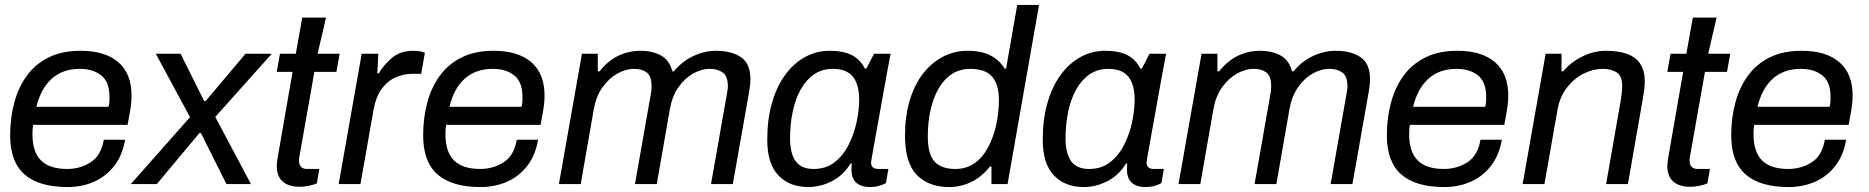

<svg xmlns="http://www.w3.org/2000/svg" viewBox="-20 -743 7543 775"><path d="M253 12Q137 12 79 -39Q21 -90 21 -196Q21 -266 37.5 -328Q54 -390 88 -437Q122 -484 176 -511Q230 -538 305 -538Q404 -538 457.5 -492Q511 -446 511 -357Q511 -340 509 -321.5Q507 -303 503 -283L495 -239H114Q112 -228 111.5 -219Q111 -210 111 -201Q111 -130 145.5 -95.5Q180 -61 251 -61Q304 -61 346 -88Q388 -115 399 -179H485Q474 -115 440.5 -72.5Q407 -30 358.5 -9Q310 12 253 12ZM127 -312H418Q421 -322 421.5 -332Q422 -342 422 -351Q422 -412 389 -438.5Q356 -465 302 -465Q233 -465 189 -425.5Q145 -386 127 -312Z M508 0 747 -270 609 -526H709L804 -335H810L971 -526H1077L849 -271L993 0H894L791 -206H785L613 0Z M1191 11Q1156 11 1135 -0.5Q1114 -12 1105.5 -31Q1097 -50 1097 -72Q1097 -81 1099.5 -99Q1102 -117 1106 -137L1161 -453H1097L1110 -526H1174L1200 -672H1296L1262 -526H1351L1338 -453H1249L1188 -108Q1187 -104 1187 -100Q1187 -96 1187 -95Q1187 -61 1220 -61H1269L1259 -3Q1246 3 1226.5 7Q1207 11 1191 11Z M1347 0 1440 -526H1507L1503 -447H1509Q1528 -480 1561.5 -509Q1595 -538 1649 -538Q1670 -538 1682.5 -534Q1695 -530 1695 -530L1680 -445H1643Q1610 -445 1577.5 -431Q1545 -417 1521.5 -385.5Q1498 -354 1488 -301L1435 0Z M1920 12Q1804 12 1746 -39Q1688 -90 1688 -196Q1688 -266 1704.5 -328Q1721 -390 1755 -437Q1789 -484 1843 -511Q1897 -538 1972 -538Q2071 -538 2124.5 -492Q2178 -446 2178 -357Q2178 -340 2176 -321.5Q2174 -303 2170 -283L2162 -239H1781Q1779 -228 1778.5 -219Q1778 -210 1778 -201Q1778 -130 1812.5 -95.5Q1847 -61 1918 -61Q1971 -61 2013 -88Q2055 -115 2066 -179H2152Q2141 -115 2107.5 -72.5Q2074 -30 2025.5 -9Q1977 12 1920 12ZM1794 -312H2085Q2088 -322 2088.5 -332Q2089 -342 2089 -351Q2089 -412 2056 -438.5Q2023 -465 1969 -465Q1900 -465 1856 -425.5Q1812 -386 1794 -312Z M2236 0 2329 -526H2393V-455H2400Q2434 -498 2476 -518Q2518 -538 2565 -538Q2615 -538 2649 -518.5Q2683 -499 2694 -455H2700Q2734 -496 2779 -517Q2824 -538 2870 -538Q2933 -538 2971 -512Q3009 -486 3009 -424Q3009 -414 3008 -402.5Q3007 -391 3005 -379L2938 0H2850L2914 -363Q2915 -372 2916.5 -379.5Q2918 -387 2918 -394Q2918 -436 2897 -450.5Q2876 -465 2846 -465Q2810 -465 2776.5 -445.5Q2743 -426 2718 -390Q2693 -354 2684 -303L2631 0H2543L2607 -363Q2609 -372 2609.5 -380Q2610 -388 2610 -395Q2610 -436 2590.5 -450.5Q2571 -465 2541 -465Q2505 -465 2471 -445.5Q2437 -426 2411.5 -390Q2386 -354 2377 -303L2324 0Z M3242 12Q3167 12 3122 -35Q3077 -82 3077 -179Q3077 -261 3096 -327.5Q3115 -394 3149.5 -441Q3184 -488 3230 -513Q3276 -538 3329 -538Q3383 -538 3417.5 -521Q3452 -504 3471 -466H3477L3508 -526H3575Q3575 -526 3570.5 -503Q3566 -480 3559 -442Q3552 -404 3544 -358Q3536 -312 3527.5 -266Q3519 -220 3512 -180.5Q3505 -141 3500.5 -116Q3496 -91 3496 -88Q3496 -74 3503.5 -67.5Q3511 -61 3526 -61H3566L3556 -4Q3548 1 3530.5 6.5Q3513 12 3490 12Q3458 12 3437.5 -4.5Q3417 -21 3417 -59Q3417 -72 3418 -84.5Q3419 -97 3421 -124L3459 -83H3413Q3385 -36 3338.5 -12Q3292 12 3242 12ZM3264 -61Q3315 -61 3350 -89Q3385 -117 3406.5 -160.5Q3428 -204 3438 -252Q3448 -300 3448 -341Q3448 -401 3423 -433Q3398 -465 3341 -465Q3298 -465 3265.5 -442.5Q3233 -420 3211.5 -381Q3190 -342 3179.5 -291Q3169 -240 3169 -184Q3169 -124 3191.5 -92.5Q3214 -61 3264 -61Z M3811 12Q3728 12 3680.5 -37Q3633 -86 3633 -196Q3633 -274 3652 -337.5Q3671 -401 3705.5 -445.5Q3740 -490 3786 -514Q3832 -538 3885 -538Q3942 -538 3978.5 -519Q4015 -500 4035 -466H4041L4086 -723H4174L4047 0H3982V-71H3976Q3944 -30 3901.5 -9Q3859 12 3811 12ZM3836 -61Q3881 -61 3914 -84.5Q3947 -108 3968.5 -148.5Q3990 -189 4001 -238.5Q4012 -288 4012 -341Q4012 -401 3985 -433Q3958 -465 3897 -465Q3854 -465 3822 -444Q3790 -423 3768.5 -385.5Q3747 -348 3736 -298.5Q3725 -249 3725 -192Q3725 -120 3752.5 -90.5Q3780 -61 3836 -61Z M4354 12Q4279 12 4234 -35Q4189 -82 4189 -179Q4189 -261 4208 -327.5Q4227 -394 4261.5 -441Q4296 -488 4342 -513Q4388 -538 4441 -538Q4495 -538 4529.5 -521Q4564 -504 4583 -466H4589L4620 -526H4687Q4687 -526 4682.5 -503Q4678 -480 4671 -442Q4664 -404 4656 -358Q4648 -312 4639.5 -266Q4631 -220 4624 -180.5Q4617 -141 4612.5 -116Q4608 -91 4608 -88Q4608 -74 4615.5 -67.5Q4623 -61 4638 -61H4678L4668 -4Q4660 1 4642.5 6.5Q4625 12 4602 12Q4570 12 4549.5 -4.5Q4529 -21 4529 -59Q4529 -72 4530 -84.5Q4531 -97 4533 -124L4571 -83H4525Q4497 -36 4450.5 -12Q4404 12 4354 12ZM4376 -61Q4427 -61 4462 -89Q4497 -117 4518.5 -160.5Q4540 -204 4550 -252Q4560 -300 4560 -341Q4560 -401 4535 -433Q4510 -465 4453 -465Q4410 -465 4377.5 -442.5Q4345 -420 4323.5 -381Q4302 -342 4291.5 -291Q4281 -240 4281 -184Q4281 -124 4303.5 -92.5Q4326 -61 4376 -61Z M4737 0 4830 -526H4894V-455H4901Q4935 -498 4977 -518Q5019 -538 5066 -538Q5116 -538 5150 -518.5Q5184 -499 5195 -455H5201Q5235 -496 5280 -517Q5325 -538 5371 -538Q5434 -538 5472 -512Q5510 -486 5510 -424Q5510 -414 5509 -402.5Q5508 -391 5506 -379L5439 0H5351L5415 -363Q5416 -372 5417.5 -379.5Q5419 -387 5419 -394Q5419 -436 5398 -450.5Q5377 -465 5347 -465Q5311 -465 5277.5 -445.5Q5244 -426 5219 -390Q5194 -354 5185 -303L5132 0H5044L5108 -363Q5110 -372 5110.5 -380Q5111 -388 5111 -395Q5111 -436 5091.5 -450.5Q5072 -465 5042 -465Q5006 -465 4972 -445.5Q4938 -426 4912.5 -390Q4887 -354 4878 -303L4825 0Z M5810 12Q5694 12 5636 -39Q5578 -90 5578 -196Q5578 -266 5594.5 -328Q5611 -390 5645 -437Q5679 -484 5733 -511Q5787 -538 5862 -538Q5961 -538 6014.5 -492Q6068 -446 6068 -357Q6068 -340 6066 -321.5Q6064 -303 6060 -283L6052 -239H5671Q5669 -228 5668.5 -219Q5668 -210 5668 -201Q5668 -130 5702.5 -95.5Q5737 -61 5808 -61Q5861 -61 5903 -88Q5945 -115 5956 -179H6042Q6031 -115 5997.5 -72.5Q5964 -30 5915.5 -9Q5867 12 5810 12ZM5684 -312H5975Q5978 -322 5978.5 -332Q5979 -342 5979 -351Q5979 -412 5946 -438.5Q5913 -465 5859 -465Q5790 -465 5746 -425.5Q5702 -386 5684 -312Z M6126 0 6219 -526H6283V-455H6290Q6320 -492 6367 -515Q6414 -538 6462 -538Q6511 -538 6546 -526Q6581 -514 6600 -486.5Q6619 -459 6619 -414Q6619 -400 6617 -383Q6615 -366 6612 -349L6551 0H6463L6523 -343Q6525 -358 6526.5 -372Q6528 -386 6528 -396Q6528 -436 6506 -450.5Q6484 -465 6450 -465Q6410 -465 6371.5 -445.5Q6333 -426 6304.5 -389Q6276 -352 6267 -301L6214 0Z M6804 11Q6769 11 6748 -0.5Q6727 -12 6718.5 -31Q6710 -50 6710 -72Q6710 -81 6712.5 -99Q6715 -117 6719 -137L6774 -453H6710L6723 -526H6787L6813 -672H6909L6875 -526H6964L6951 -453H6862L6801 -108Q6800 -104 6800 -100Q6800 -96 6800 -95Q6800 -61 6833 -61H6882L6872 -3Q6859 3 6839.5 7Q6820 11 6804 11Z M7200 12Q7084 12 7026 -39Q6968 -90 6968 -196Q6968 -266 6984.5 -328Q7001 -390 7035 -437Q7069 -484 7123 -511Q7177 -538 7252 -538Q7351 -538 7404.5 -492Q7458 -446 7458 -357Q7458 -340 7456 -321.5Q7454 -303 7450 -283L7442 -239H7061Q7059 -228 7058.5 -219Q7058 -210 7058 -201Q7058 -130 7092.5 -95.5Q7127 -61 7198 -61Q7251 -61 7293 -88Q7335 -115 7346 -179H7432Q7421 -115 7387.5 -72.5Q7354 -30 7305.5 -9Q7257 12 7200 12ZM7074 -312H7365Q7368 -322 7368.5 -332Q7369 -342 7369 -351Q7369 -412 7336 -438.5Q7303 -465 7249 -465Q7180 -465 7136 -425.5Q7092 -386 7074 -312Z"/></svg>

Font: Archivo VF Beta
Style: Italic
Weight: 400
Italic angle: -10°
Designer: Hector Gatti
Foundry: Omnibus-Type
Version: Version 1.002